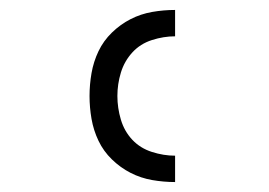

<svg xmlns="http://www.w3.org/2000/svg" viewBox="-20 -800 540 386"><path d="M332 -434Q309 -434 286 -438Q263 -442 242.5 -452.5Q222 -463 205 -479.5Q188 -496 178 -517Q168 -538 164 -561Q160 -584 160 -607Q160 -630 164 -653Q168 -676 178 -697Q188 -718 205 -734.5Q222 -751 242.5 -761.5Q263 -772 286 -776Q309 -780 332 -780V-727Q309 -727 285.5 -719.5Q262 -712 246 -694.5Q230 -677 223 -654Q216 -631 216 -607Q216 -583 223 -559.5Q230 -536 246 -519Q262 -502 285.5 -494.5Q309 -487 332 -487Z"/></svg>

Font: Iosevka Fixed Light
Style: Regular
Weight: 300
Monospace: yes
Designer: Belleve Invis
Foundry: Belleve Invis
Version: Version 32.3.0